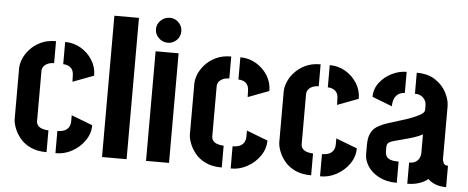

<svg xmlns="http://www.w3.org/2000/svg" viewBox="-49 -846 2354 965"><g transform="rotate(5 1128.0 -363.0)"><path d="M213 0Q165 0 131.5 -16Q98 -32 78 -57Q58 -82 48.5 -108Q39 -134 39 -152V-408Q39 -429 49 -454.5Q59 -480 80.5 -504Q102 -528 134.5 -544Q167 -560 212 -560V-449Q192 -449 178 -442Q164 -435 158 -425Q152 -415 152 -406V-152Q152 -140 159 -130.5Q166 -121 179.5 -116Q193 -111 213 -110ZM258 1V-111Q277 -111 291.5 -116.5Q306 -122 314.5 -134.5Q323 -147 323 -167V-196L430 -155Q430 -113 405 -77Q380 -41 340.5 -19.5Q301 2 258 1ZM312 -364 311 -393Q311 -414 303.5 -425.5Q296 -437 284 -442.5Q272 -448 258 -448V-560Q302 -560 338 -538.5Q374 -517 396 -482Q418 -447 418 -404Z M493 0V-713H617V0Z M715 0V-553H831V0ZM772 -601Q746 -601 726.5 -619.5Q707 -638 707 -664Q707 -690 726.5 -708.5Q746 -727 772 -727Q798 -727 816.5 -708.5Q835 -690 835 -664Q835 -638 816.5 -619.5Q798 -601 772 -601Z M1097 0Q1049 0 1015.5 -16Q982 -32 962 -57Q942 -82 932.5 -108Q923 -134 923 -152V-408Q923 -429 933 -454.5Q943 -480 964.5 -504Q986 -528 1018.5 -544Q1051 -560 1096 -560V-449Q1076 -449 1062 -442Q1048 -435 1042 -425Q1036 -415 1036 -406V-152Q1036 -140 1043 -130.5Q1050 -121 1063.5 -116Q1077 -111 1097 -110ZM1142 1V-111Q1161 -111 1175.5 -116.5Q1190 -122 1198.5 -134.5Q1207 -147 1207 -167V-196L1314 -155Q1314 -113 1289 -77Q1264 -41 1224.5 -19.5Q1185 2 1142 1ZM1196 -364 1195 -393Q1195 -414 1187.5 -425.5Q1180 -437 1168 -442.5Q1156 -448 1142 -448V-560Q1186 -560 1222 -538.5Q1258 -517 1280 -482Q1302 -447 1302 -404Z M1548 0Q1500 0 1466.5 -16Q1433 -32 1413 -57Q1393 -82 1383.5 -108Q1374 -134 1374 -152V-408Q1374 -429 1384 -454.5Q1394 -480 1415.5 -504Q1437 -528 1469.5 -544Q1502 -560 1547 -560V-449Q1527 -449 1513 -442Q1499 -435 1493 -425Q1487 -415 1487 -406V-152Q1487 -140 1494 -130.5Q1501 -121 1514.5 -116Q1528 -111 1548 -110ZM1593 1V-111Q1612 -111 1626.5 -116.5Q1641 -122 1649.5 -134.5Q1658 -147 1658 -167V-196L1765 -155Q1765 -113 1740 -77Q1715 -41 1675.5 -19.5Q1636 2 1593 1ZM1647 -364 1646 -393Q1646 -414 1638.5 -425.5Q1631 -437 1619 -442.5Q1607 -448 1593 -448V-560Q1637 -560 1673 -538.5Q1709 -517 1731 -482Q1753 -447 1753 -404Z M1980 0Q1928 0 1890.5 -19.5Q1853 -39 1833.5 -69Q1814 -99 1814 -130V-180Q1814 -191 1816.5 -208.5Q1819 -226 1830 -245Q1841 -264 1867 -277Q1883 -286 1910.5 -295Q1938 -304 1968.5 -313Q1999 -322 2026.5 -332.5Q2054 -343 2072 -354Q2090 -365 2090 -378V-399Q2090 -416 2082.5 -428Q2075 -440 2062.5 -447Q2050 -454 2032 -454V-560Q2089 -560 2126.5 -535Q2164 -510 2182.5 -473.5Q2201 -437 2201 -406V-140Q2201 -134 2205.5 -121Q2210 -108 2229 -108V0Q2197 0 2174.5 -9Q2152 -18 2137 -33Q2118 -17 2091 -8.5Q2064 0 2033 0V-107Q2052 -107 2064.5 -114Q2077 -121 2083.5 -133.5Q2090 -146 2090 -160V-254Q2072 -244 2047.5 -236Q2023 -228 1997.5 -221.5Q1972 -215 1952 -209.5Q1932 -204 1924 -199Q1912 -192 1912 -173V-154Q1912 -138 1918.5 -127.5Q1925 -117 1940.5 -112Q1956 -107 1980 -107ZM1922 -381 1821 -420Q1821 -460 1845 -491.5Q1869 -523 1906 -541.5Q1943 -560 1981 -560V-453Q1964 -453 1950.5 -445Q1937 -437 1929.5 -421Q1922 -405 1922 -381Z"/></g></svg>

Font: Stick No Bills ExtraLight
Style: Bold
Weight: 700
Version: Version 2.000